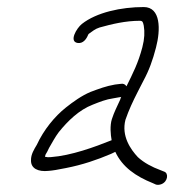

<svg xmlns="http://www.w3.org/2000/svg" viewBox="-20 -516 541 545"><path d="M339 -271C335.2 -277 329.9 -279.3 322.8 -278L306.3 -276C281.1 -271.7 260.9 -264 236.8 -255C211.6 -244.4 187.5 -227 167.3 -211C135 -185.4 104.1 -147.4 84.5 -105C76.8 -92 67.6 -77.8 68 -61C67.4 -38 87.7 -27.7 118.1 -31C128.3 -31.7 144.7 -34.3 167.2 -39C213.9 -48.1 255.5 -62.3 294.7 -79L307.3 -85C327.3 -41.9 365.1 -15.6 414 4L422.9 8C427.9 9.3 433.2 8.8 438.8 6.5C456.6 -0.9 459.3 -24.8 445.6 -29L435.6 -33C411.4 -41.9 388.4 -54.1 371.3 -70C351.1 -91.6 324 -129.6 336.1 -176C345.7 -203.8 356.9 -227.8 370.8 -255C379 -271 379 -271 387.2 -287C403.3 -316.8 413.4 -344.9 422.8 -381C436.1 -431.5 436.8 -496 388 -496C323.7 -496 253.7 -480.7 212.4 -448C197.4 -436.1 174.7 -397.6 200.7 -394C215.7 -391.9 225.4 -404.8 230.5 -418L232.1 -420C241.8 -426.7 249.5 -433.9 262.8 -438C297.6 -447.7 336.4 -457 376.8 -457C385.6 -457 385.9 -452.3 388.1 -443C391 -425.4 390.4 -406.2 384.1 -382C372.3 -336.9 357.1 -307.7 339 -271ZM324.1 -241C322.8 -238.3 321.8 -235.7 321.1 -233C311.5 -211.8 304.6 -199.3 297.6 -178C291.6 -159.4 293.9 -133.7 296.9 -118C249.3 -99 183 -74.4 124.3 -70C118.2 -69.3 112.6 -69.7 107.6 -71C108.7 -75 108.7 -75 109.2 -77C112.6 -82.3 115.9 -88.7 119.2 -96C127.4 -109.9 136.3 -127 146.9 -141C172.7 -172.9 204.2 -203.9 243.4 -219C264.2 -227.2 279.7 -233.7 302.1 -237L318.9 -240C320.9 -240 322.6 -240.3 324.1 -241Z"/></svg>

Font: Just Breathe
Style: Obl5
Weight: 400
Foundry: Cannot Into Space Fonts
Version: Version 0.72